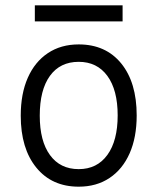

<svg xmlns="http://www.w3.org/2000/svg" viewBox="-20 -690 592 722"><path d="M276 12Q175 12 116.5 -59.8Q58 -131.5 58 -255Q58 -337.5 84.5 -397.5Q111 -457.5 160 -490.2Q209 -523 276 -523Q377.5 -523 435.8 -451.5Q494 -380 494 -256Q494 -173.5 467.5 -113.5Q441 -53.5 392 -20.8Q343 12 276 12ZM276 -54Q345 -54 383.8 -107.5Q422.5 -161 422.5 -256Q422.5 -351.5 383.8 -404.5Q345 -457.5 276 -457.5Q206 -457.5 167.8 -404.8Q129.5 -352 129.5 -255Q129.5 -159.5 168 -106.8Q206.5 -54 276 -54ZM111 -609.5V-670H441V-609.5Z"/></svg>

Font: Overpass Light
Style: Regular
Weight: 300
Designer: Delve Withrington, Dave Bailey, Thomas Jockin
Foundry: Delve Fonts LLC
Version: Version 4.000; ttfautohint (v1.8.3)